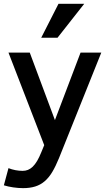

<svg xmlns="http://www.w3.org/2000/svg" viewBox="-26 -786 565 999"><path d="M18.1 88.9Q35.2 95.7 54.4 99.4Q73.7 103 91.8 103Q106.4 103 119.4 97.9Q132.3 92.8 144.3 81.3Q156.2 69.8 167.2 51.3Q178.2 32.7 189 5.9L204.1 -30.8L18.1 -512.2H128.9L259.8 -161.1L393.1 -512.2H501L280.8 37.1Q263.7 79.1 246.1 108.6Q228.5 138.2 206.5 157Q184.6 175.8 157.2 184.3Q129.9 192.9 94.2 192.9Q69.8 192.9 43 189Q16.1 185.1 -5.9 178.2ZM273.4 -589.8H188.5L278.3 -766.1H412.1Z"/></svg>

Font: Lorenzo Sans Medium
Style: Regular
Weight: 500
Foundry: Intel Corporation
Version: Version 1.00; ttfautohint (v1.5)